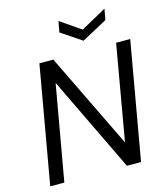

<svg xmlns="http://www.w3.org/2000/svg" viewBox="-130 -1006 955 1105"><g transform="rotate(-15 347.5 -453.5)"><path d="M31 0 154 -700H237L512 -133L611 -700H695L572 0H488L215 -567L115 0ZM597 -907 585 -842 433 -760 311 -842 323 -907 445 -823Z"/></g></svg>

Font: DM Sans 24pt
Style: Italic
Weight: 400
Italic angle: -10°
Designer: Colophon Foundry, Jonny Pinhorn
Foundry: Colophon Foundry
Version: Version 4.004;gftools[0.9.30]